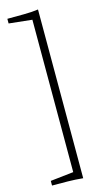

<svg xmlns="http://www.w3.org/2000/svg" viewBox="-132 -784 522 952"><g transform="rotate(-15 129.0 -308.0)"><path d="M129.9 -699.2 11.2 -711.9V-735.8Q52.2 -735.8 96.7 -736.3Q141.1 -736.8 169.9 -741.2V125Q130.9 121.1 91.3 120.6Q51.8 120.1 11.2 120.1V96.2L129.9 83Z"/></g></svg>

Font: Aref Ruqaa
Style: Regular
Weight: 400
Designer: Abdullah Aref
Version: Version 1.002